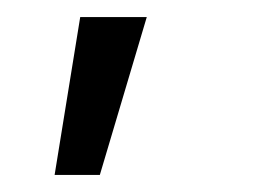

<svg xmlns="http://www.w3.org/2000/svg" viewBox="-20 -96 313 225"><path d="M97 109H44L74 -76H152Z"/></svg>

Font: SUITE
Style: Regular
Weight: 400
Designer: Sun
Foundry: Sun
Version: Version 2.040